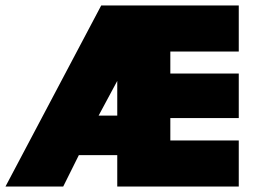

<svg xmlns="http://www.w3.org/2000/svg" viewBox="-37 -680 938 700"><path d="M332 -660H833.5V-492H584V-412H833.5V-249.5H584V-168H833.5V0H390.5V-114.5H250.5L193.5 0H-17ZM322.5 -258.5H390.5V-385Z"/></svg>

Font: League Spartan Black
Style: Regular
Weight: 900
Foundry: The League of Moveable Type
Version: Version 2.002